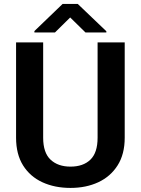

<svg xmlns="http://www.w3.org/2000/svg" viewBox="-20 -921 697 951"><path d="M463.4 -710.9H597.7V-238.8Q597.7 -157.2 562.5 -101.8Q527.3 -46.4 466.8 -18.3Q406.2 9.8 329.1 9.8Q251 9.8 189.9 -18.3Q128.9 -46.4 94.2 -101.8Q59.6 -157.2 59.6 -238.8V-710.9H193.8V-238.8Q193.8 -164.6 230.5 -130.1Q267.1 -95.7 329.1 -95.7Q392.1 -95.7 427.7 -130.1Q463.4 -164.6 463.4 -238.8ZM365.2 -901.4 506.8 -766.1V-760.3H403.3L327.6 -834.5L252.4 -760.3H150.4V-767.1L290 -901.4Z"/></svg>

Font: Vazirmatn UI FD SemiBold
Style: Regular
Weight: 600
Designer: Saber Rastikerdar
Foundry: Saber Rastikerdar
Version: Version 33.003